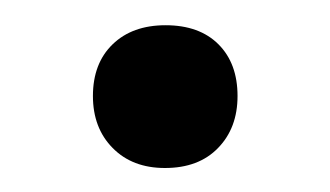

<svg xmlns="http://www.w3.org/2000/svg" viewBox="-20 -126 268 156"><path d="M114 10.5Q87.5 10.5 71.5 -5.8Q55.5 -22 55.5 -48Q55.5 -74.5 71.5 -90Q87.5 -105.5 114.5 -105.5Q142 -105.5 157.5 -90Q173 -74.5 173 -48Q173 -22 157.2 -5.8Q141.5 10.5 114 10.5Z"/></svg>

Font: Commissioner Light
Style: Regular
Weight: 300
Designer: Kostas Bartsokas
Foundry: Kostas Bartsokas
Version: Version 1.000; ttfautohint (v1.8.3)